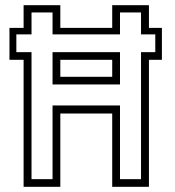

<svg xmlns="http://www.w3.org/2000/svg" viewBox="-20 -720 675 740"><path d="M71 0V-489.5H16.5V-612.5H71V-700H212.5V-612.5H412.5V-700H554V-612.5H604V-489.5H554V0H412.5V-282.5H212.5V0ZM101.5 -29.5H182.5V-313.5H442.5V-29.5H523.5V-519H578.5V-587.5H523.5V-672H442.5V-587.5H182.5V-672H101.5V-587.5H43V-519H101.5ZM182.5 -394.5V-519H442.5V-394.5ZM212.5 -424H412.5V-489.5H212.5Z"/></svg>

Font: Tourney Light
Style: Regular
Weight: 300
Version: Version 1.015